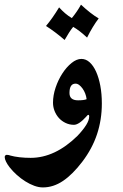

<svg xmlns="http://www.w3.org/2000/svg" viewBox="-79 -610 534 831"><path d="M295.9 -180.7Q294.4 -193.4 289.8 -205.3Q285.2 -217.3 278.3 -226.8Q271.5 -236.3 263.7 -242.2Q255.9 -248 248 -248Q221.7 -248 221.7 -207.5Q221.7 -175.8 258.8 -175.8Q284.7 -175.8 295.9 -180.7ZM361.8 -162.1Q361.8 -92.3 341.1 -29.5Q320.3 33.2 277.3 89.8Q235.4 145 193.6 173.1Q151.9 201.2 106.4 201.2Q88.9 201.2 69.3 194.1Q49.8 187 30.8 175Q11.7 163.1 -6.1 147.2Q-23.9 131.3 -37.6 113.8Q-47.4 101.1 -53 89.6Q-58.6 78.1 -58.6 69.8Q-58.6 66.9 -57.1 64.2Q-55.7 61.5 -50.8 60.1Q-45.4 60.1 -41.7 61Q-38.1 62 -34.7 63H-35.2Q-17.6 67.9 5.6 70.6Q28.8 73.2 53.7 73.2Q159.2 73.2 256.3 -22Q281.2 -48.3 294.2 -69.3Q307.1 -90.3 307.1 -106.4Q307.1 -112.8 303.7 -112.8Q299.8 -112.8 295.4 -106.4Q262.7 -69.8 241.2 -69.8Q221.7 -69.8 204.8 -77.9Q188 -85.9 176 -99.1Q164.1 -112.3 157.2 -129.6Q150.4 -147 150.4 -165.5Q150.4 -197.3 161.6 -230.7Q172.9 -264.2 190.7 -291.7Q208.5 -319.3 230.5 -337.2Q252.4 -355 273.4 -355Q293 -355 309.1 -340.3Q325.2 -325.7 336.9 -299.8Q348.6 -273.9 355.2 -238.8Q361.8 -203.6 361.8 -162.1ZM200.7 -437Q158.7 -473.1 120.1 -497.6Q133.3 -513.2 147.5 -533.2Q161.6 -553.2 176.8 -578.1Q189.5 -564 202.9 -552.5Q216.3 -541 231.9 -531.7Q254.9 -559.6 271.5 -589.8Q292.5 -570.3 311.5 -555.4Q330.6 -540.5 348.1 -530.3Q335.4 -513.7 322.8 -492.9Q310.1 -472.2 297.9 -447.3Q265.1 -478 237.8 -493.7Q228.5 -482.4 219.5 -468.3Q210.4 -454.1 200.7 -437Z"/></svg>

Font: XB Niloofar
Style: Bold
Weight: 700
Designer: Behnam
Foundry: Irmug
Version: Version 7.201 2008